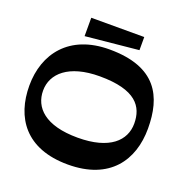

<svg xmlns="http://www.w3.org/2000/svg" viewBox="-153 -1010 1129 1168"><g transform="rotate(20 412.0 -426.0)"><path d="M795 -354C795 -560 717 -727 411 -727C151 -727 27 -560 27 -354C27 -149 136 18 411 18C682 18 795 -149 795 -354ZM706 -354C706 -245 619 -156 411 -156C199 -156 116 -245 116 -354C116 -464 211 -553 411 -553C646 -553 706 -464 706 -354ZM583 -870H240V-751L583 -785Z"/></g></svg>

Font: Peralta
Style: Regular
Weight: 400
Designer: Astigmatic (AOETI)
Foundry: Astigmatic (AOETI)
Version: Version 1.000